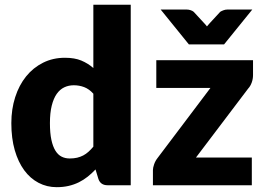

<svg xmlns="http://www.w3.org/2000/svg" viewBox="-20 -768 1097 796"><path d="M367 -379.5Q349.5 -399 329 -406.8Q308.5 -414.5 286 -414.5Q264.5 -414.5 246.5 -406Q228.5 -397.5 215.2 -378.8Q202 -360 194.5 -330Q187 -300 187 -257.5Q187 -216.5 193 -188.5Q199 -160.5 209.8 -143.2Q220.5 -126 235.5 -118.5Q250.5 -111 269 -111Q286 -111 299.8 -114.2Q313.5 -117.5 325 -123.5Q336.5 -129.5 346.8 -138.8Q357 -148 367 -160ZM522 -748.5V0H426Q397 0 388 -26L376 -65.5Q360.5 -49 343.5 -35.5Q326.5 -22 306.8 -12.2Q287 -2.5 264.2 2.8Q241.5 8 215 8Q174.5 8 140 -10Q105.5 -28 80.5 -62Q55.5 -96 41.2 -145.2Q27 -194.5 27 -257.5Q27 -315.5 43 -365.2Q59 -415 88.2 -451.2Q117.5 -487.5 158.5 -508Q199.5 -528.5 249 -528.5Q289.5 -528.5 317 -517Q344.5 -505.5 367 -486V-748.5ZM1029 -456.5Q1029 -440.5 1023.5 -425.5Q1018 -410.5 1009 -401L792.5 -115H1024V0H614V-63Q614 -72.5 619 -87Q624 -101.5 634 -114L852.5 -403.5H628V-518.5H1029ZM1026 -728.5 909 -584H763L646 -728.5H753Q762 -728.5 770.2 -725.8Q778.5 -723 783 -719L825 -673.5Q828 -670.5 831.2 -666.8Q834.5 -663 838 -658.5Q841.5 -662.5 844.5 -666.2Q847.5 -670 851 -673.5L893 -719Q897.5 -722 905.8 -725.2Q914 -728.5 923 -728.5Z"/></svg>

Font: Lato 2
Style: Regular
Weight: 900
Designer: Lukasz Dziedzic with Adam Twardoch and Botio Nikoltchev
Foundry: tyPoland Lukasz Dziedzic
Version: Version 2.015; 2015-08-06; http://www.latofonts.com/